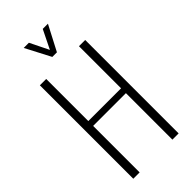

<svg xmlns="http://www.w3.org/2000/svg" viewBox="-317 -1109 1177 1177"><g transform="rotate(-45 271.0 -521.0)"><path d="M74 0V-810H129V-445H413V-810H467V0H413V-403H129V0ZM251 -879 166 -1042H211L271 -920L331 -1042H376L291 -879Z"/></g></svg>

Font: Oswald ExtraLight
Style: Regular
Weight: 250
Designer: Vernon Adams
Foundry: Vernon Adams
Version: Version 4.100; ttfautohint (v1.8.1.43-b0c9)